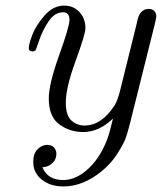

<svg xmlns="http://www.w3.org/2000/svg" viewBox="-20 -462 580 688"><path d="M210 -441.9Q243.2 -441.9 264.6 -418.9Q286.1 -396 286.1 -360.8Q286.1 -339.8 251 -243.9Q215.8 -147.9 215.8 -94.2Q215.8 -48.3 235.8 -30.3Q255.9 -12.2 282.2 -12.2Q345.2 -12.2 392.1 -86.9Q400.9 -102.1 409.2 -132.8L471.2 -382.8Q479 -429.7 513.2 -430.2Q524.4 -430.2 532.2 -423.1Q540 -416 540 -402.8Q540 -397.9 535.2 -377.9L445.8 -20Q438 10.7 431.4 30.3Q424.8 49.8 401.4 87.4Q377.9 125 342.8 152.8Q276.9 206.1 207 206.1Q160.2 206.1 129.6 181.6Q99.1 157.2 99.1 118.2Q99.1 87.4 115 72.3Q130.9 57.1 148.9 57.1Q165 57.1 173.6 66.7Q182.1 76.2 182.1 89.8Q182.1 97.7 178.5 107.4Q174.8 117.2 162.8 126.7Q150.9 136.2 131.8 137.2Q150.9 183.1 206.1 183.1Q254.9 183.1 300 139.2Q345.2 95.2 369.1 22.9Q374 7.8 384.8 -37.1Q335 10.7 278.8 11.2Q230 11.2 192.4 -16.4Q154.8 -43.9 154.8 -108.9Q154.8 -160.6 191.9 -263.9Q229 -367.2 229 -391.1Q229 -418 206.1 -418Q176.3 -418 154.5 -386Q132.8 -354 120.8 -318.6Q108.9 -283.2 106.9 -280.8Q102.1 -277.8 97.2 -277.8Q83 -277.8 83 -289.8Q83 -301.8 95 -335Q106.9 -368.2 138.4 -405Q169.9 -441.9 210 -441.9Z"/></svg>

Font: CMU Classical Serif
Style: Italic
Weight: 500
Italic angle: -14.04°
Version: Version 0.7.0